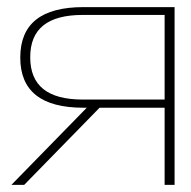

<svg xmlns="http://www.w3.org/2000/svg" viewBox="-20 -520 536 540"><path d="M471 -500H215C96 -500 37 -453 37 -358C37 -264 96 -217 215 -217H224L12 0H48L260 -217H443V0H471ZM65 -359C65 -439 114 -478 213 -478H443V-240H213C114 -240 65 -279 65 -359Z"/></svg>

Font: LT Wave Thin
Style: Regular
Weight: 100
Designer: Daniel Lyons
Version: Version 2.5 (Glyphs App)